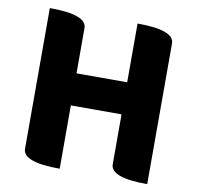

<svg xmlns="http://www.w3.org/2000/svg" viewBox="-82 -830 938 914"><g transform="rotate(10 387.0 -372.5)"><path d="M265 0Q86 0 86 -65V-745Q265 -745 265 -680V-461H510V-745Q688 -745 688 -680V0Q510 0 510 -65V-306H265V0Z"/></g></svg>

Font: Swei Half Moon CJK SC
Style: Black
Weight: 900
Version: Version 2.071